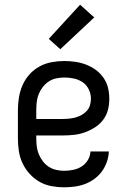

<svg xmlns="http://www.w3.org/2000/svg" viewBox="-20 -787 540 815"><path d="M252 8Q225 8 198 3Q171 -2 147.5 -15.5Q124 -29 105.5 -49.5Q87 -70 75.5 -94.5Q64 -119 60 -146Q56 -173 56 -200V-320Q56 -347 60.5 -374Q65 -401 76 -426Q87 -451 105.5 -471.5Q124 -492 148 -505Q172 -518 199 -523Q226 -528 253 -528Q277 -528 300.5 -524.5Q324 -521 346 -512.5Q368 -504 387 -490Q406 -476 419.5 -456.5Q433 -437 438.5 -414Q444 -391 444 -367Q444 -343 438 -320Q432 -297 417.5 -278Q403 -259 382.5 -246Q362 -233 339.5 -225Q317 -217 293.5 -214.5Q270 -212 246 -212H134V-200Q134 -183 136 -166Q138 -149 144.5 -133Q151 -117 161.5 -103Q172 -89 186.5 -79.5Q201 -70 218 -66Q235 -62 252 -62Q271 -62 290.5 -66Q310 -70 326 -80Q342 -90 352.5 -107Q363 -124 364 -144H442Q441 -121 433.5 -99.5Q426 -78 412.5 -59.5Q399 -41 380.5 -27.5Q362 -14 341 -6Q320 2 297 5Q274 8 252 8ZM246 -282Q260 -282 274 -283.5Q288 -285 301 -288.5Q314 -292 326.5 -299Q339 -306 348.5 -316.5Q358 -327 362 -340.5Q366 -354 366 -368Q366 -388 357 -407Q348 -426 331.5 -437.5Q315 -449 294.5 -453.5Q274 -458 254 -458Q236 -458 219 -454.5Q202 -451 187.5 -441.5Q173 -432 162 -418Q151 -404 144.5 -388Q138 -372 136 -354.5Q134 -337 134 -320V-282ZM236 -578 187 -622 320 -767 380 -713Z"/></svg>

Font: Iosevka Julsh Curly
Style: Regular
Weight: 400
Designer: Belleve Invis
Foundry: Belleve Invis
Version: Version 15.0.2; ttfautohint (v1.8.4)